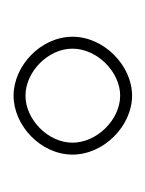

<svg xmlns="http://www.w3.org/2000/svg" viewBox="15 -734 219 290"><g transform="rotate(90 125.0 -589.5)"><path d="M125 -679C80 -679 36 -637 36 -589C36 -541 80 -500 125 -500C170 -500 214 -541 214 -589C214 -637 170 -679 125 -679ZM196 -589C196 -552 161 -518 125 -518C89 -518 54 -552 54 -589C54 -626 89 -661 125 -661C161 -661 196 -626 196 -589Z"/></g></svg>

Font: Rawengulk
Style: Light
Weight: 300
Version: Version 0.9